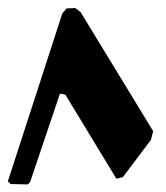

<svg xmlns="http://www.w3.org/2000/svg" viewBox="-20 -499 424 489"><path d="M0 -37.1 6.8 -30.3 50.8 -29.3 56.6 -35.2 132.8 -260.7 146.5 -257.8 276.4 -43.9 293 -47.9 364.3 -142.6 370.1 -165 185.5 -467.8 171.9 -478.5 149.4 -477.5 138.7 -464.8Z"/></svg>

Font: Dehalvi Khush Khat
Style: Regular
Weight: 400
Version: Version 002.500